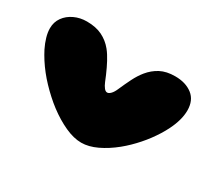

<svg xmlns="http://www.w3.org/2000/svg" viewBox="-99 -666 1009 897"><g transform="rotate(30 405.5 -218.0)"><path d="M406 34Q365 34 317.5 12.2Q270 -9.5 223 -45Q200.5 -62 178.8 -81.8Q157 -101.5 136.8 -122.8Q116.5 -144 98.8 -166.5Q81 -189 66.2 -212Q51.5 -235 40 -257.5Q27 -284 19.8 -309Q12.5 -334 12.5 -356.5Q12.5 -390 30.8 -415.5Q49 -441 79.8 -455.5Q110.5 -470 147 -470Q196 -470 230 -453.2Q264 -436.5 288.5 -406.5Q297.5 -395.5 305.2 -383.2Q313 -371 320.2 -357.5Q327.5 -344 334.5 -329.2Q341.5 -314.5 348.2 -299Q355 -283.5 361.5 -267Q368.5 -250 376.8 -239.8Q385 -229.5 394 -229.5Q403 -229.5 413 -240Q423 -250.5 431 -269.5Q446.5 -305 462 -336Q477.5 -367 497 -391Q521 -420.5 553.2 -437.5Q585.5 -454.5 632.5 -454.5Q689 -454.5 725 -426.8Q761 -399 761 -344Q761 -318.5 753.2 -290.5Q745.5 -262.5 731 -233.5Q721 -213 708 -192.2Q695 -171.5 680 -151.2Q665 -131 648.2 -112Q631.5 -93 613.5 -75.5Q595.5 -58 576.5 -42.5Q534 -8 489.8 13Q445.5 34 406 34Z"/></g></svg>

Font: Gluten Thin Black
Style: Regular
Weight: 900
Version: Version 1.300